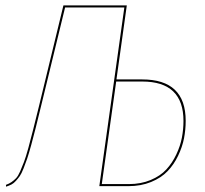

<svg xmlns="http://www.w3.org/2000/svg" viewBox="-20 -701 771 723"><path d="M515.6 -401.9Q679.2 -401.9 679.2 -246.1Q679.2 -212.4 672.9 -179.9Q666.5 -147.5 650.6 -114.3Q634.8 -81.1 610.8 -56.2Q586.9 -31.2 548.8 -15.6Q510.7 0 462.9 0H354L448.2 -672.9H225.1L134.8 -302.2Q122.1 -250 114.5 -219.7Q106.9 -189.5 97.7 -155.5Q88.4 -121.6 82.5 -104.2Q76.7 -86.9 68.8 -67.1Q61 -47.4 54.9 -38.6Q48.8 -29.8 40.3 -20.3Q31.7 -10.7 23.2 -6.3Q14.6 -2 2.9 2L2.4 -4.9Q14.6 -9.3 23.4 -15.4Q32.2 -21.5 40.3 -29.8Q48.3 -38.1 55.9 -55.7Q63.5 -73.2 70.3 -91.1Q77.1 -108.9 86.7 -143.6Q96.2 -178.2 104.5 -211.7Q112.8 -245.1 127 -302.2L218.8 -680.7H457.5L418.5 -401.9ZM465.3 -7.8Q510.7 -7.8 547.4 -23.2Q584 -38.6 606.4 -63Q628.9 -87.4 644 -119.6Q659.2 -151.9 665 -183.1Q670.9 -214.4 670.9 -245.6Q670.9 -394 515.6 -394H417.5L363.3 -7.8Z"/></svg>

Font: Fira Sans Compressed Eight
Style: Italic
Weight: 100
Width: 3
Italic angle: -8°
Designer: Carrois Corporate & Edenspiekermann AG
Foundry: Carrois Corporate GbR & Edenspiekermann AG
Version: Version 4.203;PS 004.203;hotconv 1.0.88;makeotf.lib2.5.64775